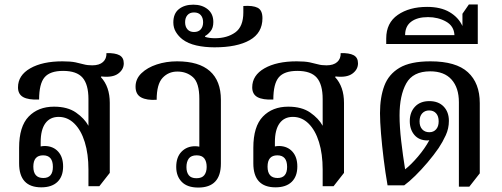

<svg xmlns="http://www.w3.org/2000/svg" viewBox="-20 -834 2260 864"><path d="M166 9Q66 9 66 -99V-169Q66 -265 109 -309.5Q152 -354 223 -354Q284 -354 322 -327.5Q360 -301 378 -268V-388Q378 -454 351.5 -484.5Q325 -515 264 -515Q205 -515 180.5 -486Q156 -457 156 -386Q108 -384 84.5 -397Q61 -410 61 -441Q61 -495 116 -526.5Q171 -558 261 -558Q298 -558 319.5 -553.5Q341 -549 357 -544.5Q373 -540 395 -540Q427 -540 443.5 -555Q460 -570 459 -595Q498 -596 517.5 -585.5Q537 -575 537 -549Q537 -521 511.5 -502.5Q486 -484 436 -490L434 -487Q474 -444 474 -371V-56L427 4H378V-71Q378 -141 361.5 -194.5Q345 -248 314.5 -278Q284 -308 244 -308Q205 -308 184 -279Q163 -250 163 -194V-175Q171 -177 183 -177Q220 -176 242 -151.5Q264 -127 264 -85Q264 -40 238.5 -15.5Q213 9 166 9ZM175 -33Q218 -33 218 -83Q218 -135 174 -135Q130 -135 130 -84Q130 -33 175 -33Z M872 10Q823 10 798 -15.5Q773 -41 773 -83Q773 -127 797 -151.5Q821 -176 858 -176Q868 -176 877 -174V-389Q877 -461 848.5 -486.5Q820 -512 778 -512Q738 -512 711.5 -483.5Q685 -455 685 -385Q641 -382 615.5 -395.5Q590 -409 590 -444Q590 -479 616.5 -504.5Q643 -530 685.5 -544Q728 -558 777 -558Q875 -558 924.5 -514Q974 -470 974 -385V-98Q974 10 872 10ZM864 -32Q889 -32 899.5 -46Q910 -60 910 -83Q910 -107 899.5 -121Q889 -135 865 -135Q840 -135 829.5 -120.5Q819 -106 819 -82Q819 -59 829.5 -45.5Q840 -32 864 -32Z M945 -621Q901 -621 863.5 -629.5Q826 -638 801 -657Q783 -671 771.5 -690Q760 -709 760 -733Q760 -773 785 -793Q810 -813 850 -813Q889 -813 914.5 -792.5Q940 -772 940 -735Q940 -709 928 -694Q916 -679 903 -672V-668Q922 -662 947 -662Q1002 -662 1038.5 -688Q1075 -714 1075 -778V-807Q1118 -810 1139.5 -799Q1161 -788 1161 -752Q1161 -686 1104 -653.5Q1047 -621 945 -621ZM853 -690Q873 -690 883.5 -702Q894 -714 894 -734Q894 -754 883.5 -766Q873 -778 853 -778Q834 -778 823.5 -766Q813 -754 813 -734Q813 -714 823.5 -702Q834 -690 853 -690Z M1220 9Q1120 9 1120 -99V-169Q1120 -265 1163 -309.5Q1206 -354 1277 -354Q1338 -354 1376 -327.5Q1414 -301 1432 -268V-388Q1432 -454 1405.5 -484.5Q1379 -515 1318 -515Q1259 -515 1234.5 -486Q1210 -457 1210 -386Q1162 -384 1138.5 -397Q1115 -410 1115 -441Q1115 -495 1170 -526.5Q1225 -558 1315 -558Q1352 -558 1373.5 -553.5Q1395 -549 1411 -544.5Q1427 -540 1449 -540Q1481 -540 1497.5 -555Q1514 -570 1513 -595Q1552 -596 1571.5 -585.5Q1591 -575 1591 -549Q1591 -521 1565.5 -502.5Q1540 -484 1490 -490L1488 -487Q1528 -444 1528 -371V-56L1481 4H1432V-71Q1432 -141 1415.5 -194.5Q1399 -248 1368.5 -278Q1338 -308 1298 -308Q1259 -308 1238 -279Q1217 -250 1217 -194V-175Q1225 -177 1237 -177Q1274 -176 1296 -151.5Q1318 -127 1318 -85Q1318 -40 1292.5 -15.5Q1267 9 1220 9ZM1229 -33Q1272 -33 1272 -83Q1272 -135 1228 -135Q1184 -135 1184 -84Q1184 -33 1229 -33Z M2045 6V-374Q2045 -439 2012 -476Q1979 -513 1916 -513Q1838 -513 1808 -458.5Q1778 -404 1778 -315Q1778 -263 1785.5 -198.5Q1793 -134 1803 -72Q1830 -93 1861 -129.5Q1892 -166 1912 -203Q1909 -202 1904 -202Q1866 -202 1845 -226.5Q1824 -251 1824 -289Q1824 -329 1847.5 -354Q1871 -379 1912 -379Q1953 -379 1976.5 -354.5Q2000 -330 2000 -290Q2000 -256 1986 -225.5Q1972 -195 1954 -168Q1932 -136 1904 -103Q1876 -70 1848.5 -43Q1821 -16 1799 0H1724Q1714 -57 1706.5 -118Q1699 -179 1694.5 -233.5Q1690 -288 1690 -325Q1690 -396 1709.5 -448Q1729 -500 1778 -529Q1827 -558 1917 -558Q2032 -558 2085.5 -509Q2139 -460 2139 -370V-54L2092 6ZM1912 -239Q1931 -239 1942.5 -252Q1954 -265 1954 -288Q1954 -311 1942.5 -324Q1931 -337 1911 -337Q1892 -337 1880 -324Q1868 -311 1868 -288Q1868 -265 1880 -252Q1892 -239 1912 -239Z M1718 -636V-661Q1718 -731 1770 -767Q1822 -803 1902 -803Q1963 -803 2003 -779.5Q2043 -756 2061 -717V-772L2090 -814H2130V-636ZM1803 -676H2025Q2023 -717 1987 -737Q1951 -757 1906 -757Q1858 -757 1830.5 -736.5Q1803 -716 1803 -676Z"/></svg>

Font: Noto Serif Thai SemiCondensed Medium
Style: Regular
Weight: 500
Width: 4
Designer: Monotype Design Team
Foundry: Monotype Imaging Inc.
Version: Version 2.002; ttfautohint (v1.8.4.7-5d5b)